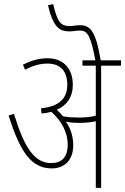

<svg xmlns="http://www.w3.org/2000/svg" viewBox="-20 -916 610 936"><path d="M337 -208C337 -250 325 -290 301 -323C321 -318 345 -317 368 -317C393 -317 422 -319 447 -325V0H473V-596H570V-622H471C446 -771 417 -793 369 -793C353 -793 335 -789 319 -789C271 -789 259 -816 239 -896L214 -890C240 -782 270 -763 319 -763C336 -763 351 -767 371 -767C411 -767 424 -730 445 -622H382V-596H447V-352C420 -345 390 -343 363 -343C341 -343 314 -344 287 -349C278 -360 268 -371 257 -381C308 -403 335 -445 335 -502C335 -584 287 -632 212 -632C169 -632 133 -621 92 -601L102 -576C140 -596 174 -606 211 -606C276 -606 308 -568 308 -503C308 -437 270 -397 180 -388L182 -363C200 -364 216 -367 230 -371C276 -330 310 -276 310 -210C310 -146 277 -121 230 -121C150 -121 100 -191 48 -361L22 -353C82 -161 140 -95 233 -95C286 -95 337 -127 337 -208Z"/></svg>

Font: Noto Sans Condensed Thin
Style: Italic
Weight: 100
Width: 3
Italic angle: -12°
Designer: Monotype Design Team
Foundry: Monotype Imaging Inc.
Version: Version 2.013